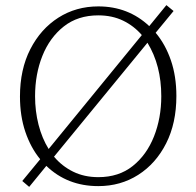

<svg xmlns="http://www.w3.org/2000/svg" viewBox="-20 -713 767 750"><path d="M658 -670 588 -585Q626 -540 647.5 -477.5Q669 -415 669 -338Q669 -232 629 -153Q589 -74 520 -30Q451 14 364 14Q243 14 161 -65L94 17L67 -6L137 -91Q100 -136 79 -198Q58 -260 58 -336Q58 -442 98.5 -521Q139 -600 208 -644Q277 -688 364 -688Q481 -688 563 -611L630 -693ZM117 -337Q117 -279 130.5 -226Q144 -173 170 -131L534 -576Q503 -612 460.5 -632.5Q418 -653 364 -653Q284 -653 229 -609.5Q174 -566 145.5 -494.5Q117 -423 117 -337ZM610 -337Q610 -458 556 -546L191 -101Q222 -64 265.5 -42.5Q309 -21 364 -21Q444 -21 498.5 -64.5Q553 -108 581.5 -180Q610 -252 610 -337Z"/></svg>

Font: Source Serif 4 SmText Light
Style: Regular
Weight: 300
Designer: Frank Grießhammer
Foundry: Adobe
Version: Version 4.005;hotconv 1.1.0;makeotfexe 2.6.0